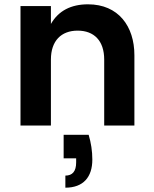

<svg xmlns="http://www.w3.org/2000/svg" viewBox="-20 -582 713 890"><path d="M75 -554V0H216V-306C216 -393 264 -440 340 -440C416 -440 463 -393 463 -306V0H603V-326C603 -460 529 -562 388 -562C309 -562 251 -532 216 -471V-554ZM275 152H333V171C333 212 316 232 283 232V288C366 288 408 239 408 158C408 118 402 80 391 43H275Z"/></svg>

Font: Matrixport Bold
Style: Regular
Weight: 600
Designer: Ninad Kale (Devanagari), Jonny Pinhorn (Latin)
Foundry: Indian Type Foundry
Version: Version 2.000;PS 1.0;hotconv 1.0.79;makeotf.lib2.5.61930; tt